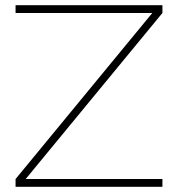

<svg xmlns="http://www.w3.org/2000/svg" viewBox="-20 -720 686 740"><path d="M40 0V-30L567 -670H40V-700H606V-670L79 -30H606V0Z"/></svg>

Font: Urbanist Thin
Style: Regular
Weight: 100
Designer: Corey Hu
Foundry: Corey Hu
Version: Version 1.330; ttfautohint (v1.8.4.7-5d5b)